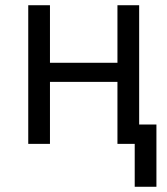

<svg xmlns="http://www.w3.org/2000/svg" viewBox="-20 -550 640 734"><path d="M578 164H495V0H429V-237H171V0H88V-530H171V-310H429V-530H512V-74H578Z"/></svg>

Font: Iosevka Curly Extended
Style: Regular
Weight: 400
Width: 7
Monospace: yes
Designer: Belleve Invis
Foundry: Belleve Invis
Version: Version 11.1.0; ttfautohint (v1.8.3)